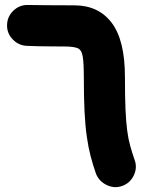

<svg xmlns="http://www.w3.org/2000/svg" viewBox="-20 -680 585 784"><path d="M8.8 -577.1Q9.3 -611.8 34.2 -636Q59.1 -660.2 93.3 -659.7Q127 -659.2 172.4 -658.7Q217.8 -658.2 283.7 -658.2Q382.3 -658.2 436.3 -586.7Q490.2 -515.1 490.2 -365.2Q490.2 -286.1 492.4 -234.4Q494.6 -182.6 499.3 -147.5Q503.9 -112.3 511.5 -85.2Q519 -58.1 529.3 -28.3Q541.5 3.9 526.6 35.6Q511.7 67.4 479.5 79.1Q447.3 90.8 415.5 75.4Q383.8 60.1 371.6 28.3Q359.4 -6.3 350.1 -42Q340.8 -77.6 334.5 -121.8Q328.1 -166 325.2 -224.4Q322.3 -282.7 322.3 -362.8Q322.3 -423.8 317.6 -450.4Q313 -477.1 296.1 -483.6Q279.3 -490.2 242.7 -490.2Q223.1 -490.2 194.1 -490.5Q165 -490.7 137 -491.2Q108.9 -491.7 91.8 -492.7Q57.6 -493.2 33 -518.1Q8.3 -543 8.8 -577.1Z"/></svg>

Font: Mikhak-DS1-FD Black
Style: Regular
Weight: 900
Designer: Amin Abedi
Version: Version 3.2